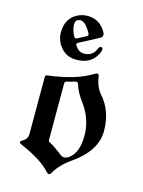

<svg xmlns="http://www.w3.org/2000/svg" viewBox="-119 -852 696 933"><g transform="rotate(15 229.0 -386.0)"><path d="M44.4 0ZM98.6 -671.4Q98.6 -740.2 152.8 -769Q176.8 -781.7 204.6 -781.7Q267.1 -781.7 298.3 -724.1Q301.8 -717.8 301.8 -711.9Q301.8 -700.7 287.6 -693.4L192.4 -643.1Q186 -639.6 186 -634.8Q186 -631.8 188 -628.9Q206.1 -600.1 232.4 -600.1Q276.9 -600.1 292.5 -639.6Q297.4 -652.3 305.7 -652.3Q314.9 -652.3 314.9 -642.6Q314.9 -637.2 312 -629.9Q285.6 -561.5 204.6 -561.5Q156.7 -561.5 127.7 -595Q98.6 -628.4 98.6 -671.4ZM150.4 -725.1Q150.4 -698.2 167 -667.5Q170.4 -661.1 175.8 -661.1Q178.2 -661.1 181.6 -662.6L224.6 -685.1Q231.4 -688.5 231.4 -694.3Q231.4 -696.8 230 -699.7Q201.7 -752.4 176.3 -752.4Q168.9 -752.4 162.1 -749Q150.4 -743.2 150.4 -725.1ZM56.6 -116.2Q79.1 -128.9 79.1 -154.8V-441.4Q79.1 -450.2 86.9 -451.2Q232.4 -469.2 310.1 -519Q315.9 -522.9 322.8 -522.9Q329.6 -522.9 331.1 -513.2Q338.4 -460 366.7 -427.7Q425.3 -361.8 425.3 -261.2Q425.3 -161.6 310.5 -82Q258.3 -45.9 231.4 0.5Q226.1 9.8 220.2 9.8Q214.4 9.8 207 1.5Q163.6 -47.9 54.7 -94.7Q44.4 -99.1 44.4 -104.2Q44.4 -109.4 56.6 -116.2ZM178.2 -149.9Q178.2 -144 184.1 -141.1Q210.4 -127.4 252.9 -94.2Q261.2 -87.9 271.7 -87.9Q282.2 -87.9 295.9 -98.1Q339.4 -129.9 339.4 -214.8Q339.4 -299.8 285.6 -371.1Q254.9 -413.1 246.1 -444.3Q242.2 -458.5 235.4 -458.5Q228.5 -458.5 222.2 -456.1Q210 -451.7 187.5 -446.8Q178.2 -444.8 178.2 -435.5Z"/></g></svg>

Font: UnifrakturMaguntia16
Style: Book
Weight: 400
Designer: j. 'mach' wust, Gerrit Ansmann, Georg Duffner, based on a font by Peter Wiegel, original typeface by Carl Albert Fahrenw
Version: Version 2017-03-19